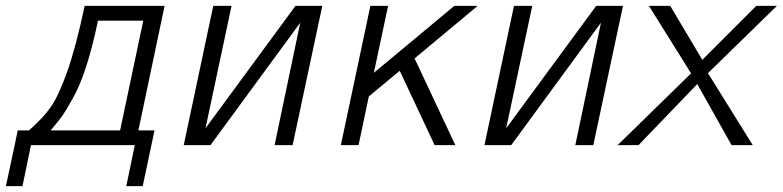

<svg xmlns="http://www.w3.org/2000/svg" viewBox="-20 -492 2654 651"><path d="M0 139.2 29.8 0 40 -49.8H78.1Q126 -91.8 152.1 -128.9Q178.2 -166 207.5 -248Q236.8 -330.1 267.1 -472.2H538.1L449.2 -49.8H503.9L463.9 139.2H408.2L437 0H85L56.2 139.2ZM151.9 -49.8H387.2L465.8 -421.9H313L312 -420.9Q293.9 -334 272.9 -268.6Q252 -203.1 226.6 -158Q201.2 -112.8 189 -96.2Q176.8 -79.6 151.9 -49.8Z M603 0 703.1 -472.2H765.1L676.8 -57.1L981.9 -472.2H1072.8L972.2 0H911.1L998 -415L693.8 0Z M1135.7 0 1235.8 -472.2H1295.9L1247.6 -245.1L1520.5 -472.2H1599.6L1385.7 -293.9L1523.9 0H1453.6L1335.4 -252L1230.5 -165L1195.8 0Z M1622.6 0 1722.7 -472.2H1784.7L1696.3 -57.1L2001.5 -472.2H2092.3L1991.7 0H1930.7L2017.6 -415L1713.4 0Z M2074.2 0 2323.2 -243.2 2180.2 -472.2H2252.4L2361.3 -289.1L2544.4 -472.2H2614.3L2380.4 -244.1L2532.2 0H2460.4L2344.2 -207L2145 0Z"/></svg>

Font: CMU Bright
Style: Oblique
Weight: 500
Italic angle: -12°
Version: Version 0.7.0